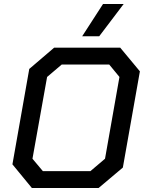

<svg xmlns="http://www.w3.org/2000/svg" viewBox="-20 -938 724 958"><path d="M42 -118 126 -594 250 -700H580L678 -582L593 -102L472 0H139ZM431 -84 504 -146 576 -554 525 -616H288L215 -554L142 -146L194 -84ZM494 -918H597L475 -757H390Z"/></svg>

Font: Chakra Petch Medium
Style: Italic
Weight: 500
Italic angle: -10°
Designer: Katatrad Aksorn Co.,Ltd.
Foundry: Cadson Demak Co.,Ltd.
Version: Version 1.000; ttfautohint (v1.6)